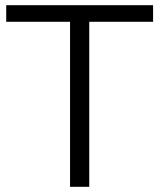

<svg xmlns="http://www.w3.org/2000/svg" viewBox="-20 -720 614 740"><path d="M250 -636H4V-700H570V-636H324V0H250Z"/></svg>

Font: Montserrat-Regular
Style: Regular
Weight: 400
Version: Version 7.200